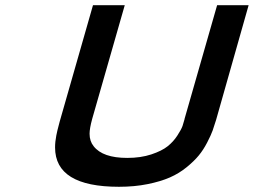

<svg xmlns="http://www.w3.org/2000/svg" viewBox="-20 -714 983 744"><path d="M440.9 9.8Q193.4 9.8 193.4 -142.6Q193.4 -153.8 194.6 -165.3Q195.8 -176.8 198.2 -189Q200.7 -201.2 202.4 -208.5Q204.1 -215.8 207.5 -228.3Q210.9 -240.7 211.4 -243.2L340.3 -693.8H463.4L337.4 -253.9Q327.1 -216.3 327.1 -195.8Q327.1 -167 342.8 -147.5Q377.9 -102.1 473.1 -102.1Q525.4 -102.1 566.4 -115.7Q607.4 -129.4 629.6 -147.2Q651.9 -165 667.2 -188.7Q682.6 -212.4 687.3 -225.8Q691.9 -239.3 694.8 -251Q695.3 -253.4 695.3 -253.9L821.3 -693.8H943.4L817.4 -249.5Q810.5 -226.6 804 -208.3Q797.4 -189.9 782.7 -161.6Q768.1 -133.3 750.2 -111.6Q732.4 -89.8 703.1 -65.9Q673.8 -42 638.2 -26.4Q602.5 -10.7 551.8 -0.5Q501 9.8 440.9 9.8Z"/></svg>

Font: Cantarell
Style: Bold Italic
Weight: 700
Italic angle: -16°
Designer: Dave Crossland
Version: Version 1.004